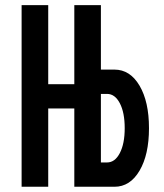

<svg xmlns="http://www.w3.org/2000/svg" viewBox="-20 -713 626 733"><path d="M62.5 0V-693.4H164.1V-391.6H263.7V-693.4H365.2V-447.3H417Q476.6 -447.3 512.7 -386Q548.8 -324.7 548.8 -223.6Q548.8 -122.6 512.7 -61.3Q476.6 0 417 0H263.7V-298.8H164.1V0ZM365.2 -92.8H388.7Q418.9 -92.8 437.5 -128.7Q456.1 -164.6 456.1 -223.6Q456.1 -283.2 437.5 -318.8Q418.9 -354.5 388.7 -354.5H365.2Z"/></svg>

Font: Cascadia Code NF
Style: Regular
Weight: 400
Monospace: yes
Designer: Aaron Bell
Foundry: Saja Typeworks
Version: Version 2404.023; ttfautohint (v1.8.4)